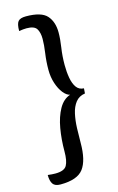

<svg xmlns="http://www.w3.org/2000/svg" viewBox="-138 -839 637 1033"><g transform="rotate(-15 181.0 -322.0)"><path d="M161 -473Q161 -520 167.5 -564.5Q174 -609 174 -643Q174 -678 161 -699Q148 -720 105 -720Q96 -720 85.5 -719Q75 -718 63 -716Q63 -755 74.5 -769Q86 -783 118 -783Q204 -783 235 -748Q266 -713 266 -654Q266 -617 259 -571.5Q252 -526 252 -476Q252 -437 258 -403.5Q264 -370 278.5 -349.5Q293 -329 320 -328L318 -300Q284 -295 265 -270.5Q246 -246 238 -209.5Q230 -173 228.5 -131Q227 -89 227 -49Q227 48 193 93.5Q159 139 65 139Q34 139 22.5 122Q11 105 11 72Q35 75 53 75Q103 75 117 50Q131 25 131 -27Q131 -94 141.5 -154.5Q152 -215 176 -258Q200 -301 239 -314Q220 -318 202 -340.5Q184 -363 172.5 -398Q161 -433 161 -473Z"/></g></svg>

Font: Merienda Light
Style: Regular
Weight: 300
Designer: Eduardo Rodriguez Tunni
Foundry: Eduardo Rodriguez Tunni
Version: Version 2.001; ttfautohint (v1.8.4.7-5d5b)